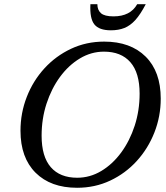

<svg xmlns="http://www.w3.org/2000/svg" viewBox="-20 -878 785 909"><path d="M741 -411Q741 -327 711 -250.8Q681 -174.5 627.5 -115.8Q574 -57 501.8 -23Q429.5 11 345 11Q220 11 148.5 -60.2Q77 -131.5 77 -259Q77 -343 106.8 -419.2Q136.5 -495.5 190.2 -554.2Q244 -613 316.2 -647Q388.5 -681 473 -681Q598 -681 669.5 -610Q741 -539 741 -411ZM177 -235.5Q177 -136.5 220.5 -86.5Q264 -36.5 345.5 -36.5Q406 -36.5 459.5 -68.5Q513 -100.5 553.8 -156Q594.5 -211.5 617.8 -283.2Q641 -355 641 -434.5Q641 -533.5 597.2 -583.5Q553.5 -633.5 472 -633.5Q412 -633.5 358.5 -601.5Q305 -569.5 264.2 -514Q223.5 -458.5 200.2 -387Q177 -315.5 177 -235.5ZM517.5 -800.5Q597 -800.5 629.5 -858H670Q645 -810 620.8 -783.2Q596.5 -756.5 568.8 -745.5Q541 -734.5 505 -734.5Q449.5 -734.5 427 -762.2Q404.5 -790 408 -858H441Q441 -830.5 458 -815.5Q475 -800.5 517.5 -800.5Z"/></svg>

Font: Newsreader Text Medium
Style: Italic
Weight: 500
Italic angle: -17°
Designer: Hugues Gentile
Foundry: Production Type
Version: Version 1.001